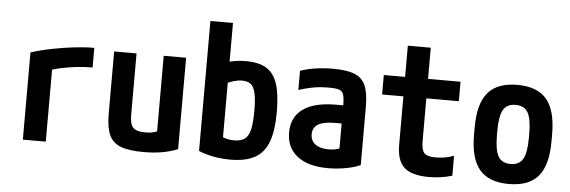

<svg xmlns="http://www.w3.org/2000/svg" viewBox="-48 -881 3096 1042"><g transform="rotate(5 1500.0 -360.0)"><path d="M102 -475Q155 -492 215 -504Q275 -516 335 -523Q395 -530 445 -530V-423Q402 -423 357 -418Q312 -413 270 -403.5Q228 -394 196 -382L227 -440V0H102Z M760 10Q681 10 636 -7Q591 -24 572.5 -65.5Q554 -107 554 -180V-520H676V-187Q676 -152 683.5 -132.5Q691 -113 710 -105Q729 -97 761 -97Q780 -97 795 -99.5Q810 -102 827 -109.5Q844 -117 869 -131L824 -54V-520H946V-22Q907 -6 861.5 2Q816 10 760 10Z M1234 10Q1183 10 1138 1Q1093 -8 1060 -22V-730H1183V-65L1156 -123Q1173 -110 1196 -103Q1219 -96 1245 -96Q1282 -96 1302.5 -111.5Q1323 -127 1331.5 -164Q1340 -201 1340 -268Q1340 -327 1332.5 -360.5Q1325 -394 1308 -408.5Q1291 -423 1260 -423Q1238 -423 1214 -416Q1190 -409 1156 -392L1121 -495Q1154 -513 1192.5 -521.5Q1231 -530 1272 -530Q1342 -530 1383.5 -504.5Q1425 -479 1443.5 -422Q1462 -365 1462 -270Q1462 -169 1439.5 -107.5Q1417 -46 1366.5 -18Q1316 10 1234 10Z M1765 10Q1657 10 1597.5 -36Q1538 -82 1538 -165Q1538 -249 1599.5 -293Q1661 -337 1778 -337H1879V-238H1780Q1720 -238 1690.5 -220.5Q1661 -203 1661 -166Q1661 -131 1687 -111.5Q1713 -92 1760 -92Q1787 -92 1809.5 -99Q1832 -106 1850 -119L1818 -53V-337Q1818 -376 1812 -395Q1806 -414 1788 -420Q1770 -426 1733 -426Q1707 -426 1683 -424Q1659 -422 1631.5 -416Q1604 -410 1568 -399V-503Q1603 -516 1649 -523Q1695 -530 1746 -530Q1821 -530 1863.5 -513Q1906 -496 1923.5 -454.5Q1941 -413 1941 -340V-22Q1907 -7 1859.5 1.5Q1812 10 1765 10Z M2314 10Q2221 10 2180 -27Q2139 -64 2139 -151V-414H2023V-520H2139V-690H2264V-520H2441V-414H2264V-181Q2264 -133 2280 -116Q2296 -99 2342 -99Q2369 -99 2394 -103.5Q2419 -108 2441 -117V-8Q2410 1 2379 5.5Q2348 10 2314 10Z M2750 10Q2641 10 2590 -50.5Q2539 -111 2539 -240V-280Q2539 -409 2590 -469.5Q2641 -530 2750 -530Q2859 -530 2910 -469.5Q2961 -409 2961 -280V-240Q2961 -111 2910 -50.5Q2859 10 2750 10ZM2750 -99Q2797 -99 2817 -133Q2837 -167 2837 -249V-271Q2837 -353 2817 -387Q2797 -421 2750 -421Q2703 -421 2683 -387Q2663 -353 2663 -271V-249Q2663 -167 2683 -133Q2703 -99 2750 -99Z"/></g></svg>

Font: M PLUS Code Latin SemiBold
Style: Regular
Weight: 600
Designer: Coji Morishita
Foundry: UNDERFOREST DESIGN
Version: Version 1.002; ttfautohint (v1.8.3)